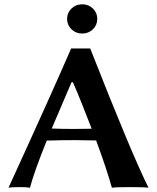

<svg xmlns="http://www.w3.org/2000/svg" viewBox="-20 -881 741 904"><path d="M411.6 -274.9Q363.3 -401.9 323.2 -494.1H316.9L223.6 -275.9Q266.1 -273.9 328.1 -273.9Q359.4 -273.9 411.6 -274.9ZM200.2 -219.2Q141.6 -74.7 121.1 2.9Q108.9 0 76.2 0Q32.2 0 20 2.9Q231 -458 314.9 -652.8H404.8Q599.6 -156.7 679.2 2.9Q662.1 0 587.9 0Q523.9 0 506.8 2.9Q482.9 -83.5 432.6 -219.7Q372.1 -221.2 333 -221.2Q276.4 -221.2 200.2 -219.2ZM316.4 -743.2Q295.9 -763.2 295.9 -792Q295.9 -820.8 316.4 -840.8Q336.9 -860.8 366.9 -860.8Q397 -860.8 417.5 -840.8Q438 -820.8 438 -792Q438 -763.2 417.5 -743.2Q397 -723.1 366.9 -723.1Q336.9 -723.1 316.4 -743.2Z"/></svg>

Font: Linux Biolinum O
Style: Bold
Weight: 700
Designer: Philipp H. Poll
Foundry: Philipp H. Poll
Version: Version 1.3.2